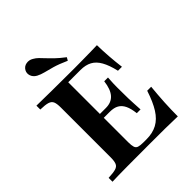

<svg xmlns="http://www.w3.org/2000/svg" viewBox="-213 -893 1019 1019"><g transform="rotate(-45 296.5 -384.0)"><path d="M36.3 0V-29Q73.4 -30.6 91.1 -35.9Q108.9 -41.1 114.9 -55.6Q121 -70.2 121 -98.4V-472.6Q121 -501.6 114.9 -515.7Q108.9 -529.8 91.1 -535.5Q73.4 -541.1 36.3 -541.9V-571Q79.8 -570.2 150 -569.4Q220.2 -568.5 313.7 -568.5Q349.2 -568.5 381 -569Q412.9 -569.4 440.3 -569.8Q467.7 -570.2 490.3 -571Q491.1 -526.6 494.4 -483.1Q497.6 -439.5 503.2 -396H473.4Q461.3 -448.4 443.5 -479.8Q425.8 -511.3 399.6 -525.4Q373.4 -539.5 335.5 -539.5H243.5V-89.5Q243.5 -65.3 247.6 -52.4Q251.6 -39.5 264.1 -35.5Q276.6 -31.5 300.8 -31.5H323.4Q369.4 -31.5 403.2 -49.6Q437.1 -67.7 462.1 -107.3Q487.1 -146.8 508.1 -211.3H537.9Q532.3 -154 529.4 -102Q526.6 -50 526.6 0Q487.1 -1.6 434.3 -2Q381.5 -2.4 309.7 -2.4Q217.7 -2.4 148.4 -2Q79 -1.6 36.3 0ZM217.7 -272.6V-301.6H364.5V-272.6ZM384.7 -166.1Q380.6 -204 369.4 -227.4Q358.1 -250.8 338.7 -261.7Q319.4 -272.6 288.7 -272.6V-301.6Q329.8 -301.6 352.8 -327.8Q375.8 -354 382.3 -408.1H410.5Q407.3 -360.5 407.7 -334.7Q408.1 -308.9 408.1 -287.1Q408.1 -270.2 408.5 -253.6Q408.9 -237.1 410.1 -216.5Q411.3 -196 412.9 -166.1ZM322.6 -621.8Q275.8 -642.7 244.4 -651.6Q212.9 -660.5 191.5 -665.7Q170.2 -671 151.6 -680.6Q131.5 -691.9 125.4 -710.5Q119.4 -729 128.2 -745.2Q138.7 -763.7 159.3 -767.3Q179.8 -771 198.4 -759.7Q212.9 -751.6 224.2 -740.3Q235.5 -729 248.8 -714.5Q262.1 -700 281.9 -681Q301.6 -662.1 332.3 -638.7Z"/></g></svg>

Font: Playfair
Style: Bold
Weight: 700
Designer: Claus Eggers Sørensen
Foundry: Claus Eggers Sørensen
Version: Version 2.001;gftools[0.9.30]